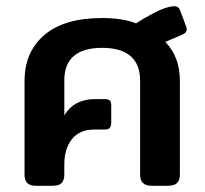

<svg xmlns="http://www.w3.org/2000/svg" viewBox="-20 -598 661 618"><path d="M59 -36V-337Q59 -431 123 -485.5Q187 -540 309 -540Q374 -540 418 -523Q444 -540 473 -555Q502 -570 518 -574Q531 -578 541 -578Q555 -578 560 -564L579 -513Q581 -509 581 -503Q581 -493 568 -487L512 -463Q559 -416 559 -337V-36Q559 -18 550 -9Q541 0 520 0H469Q449 0 440 -9Q431 -18 431 -36V-339Q431 -391 400 -417.5Q369 -444 309 -444Q187 -444 187 -339V-227Q219 -279 286 -279H318Q329 -279 333.5 -274.5Q338 -270 338 -259V-204Q338 -191 333 -186Q328 -181 317 -181H283Q236 -181 211.5 -150Q187 -119 187 -69V-36Q187 -18 178.5 -9Q170 0 149 0H96Q76 0 67.5 -9Q59 -18 59 -36Z"/></svg>

Font: Mitr
Style: Regular
Weight: 400
Designer: Thanarat Vachiruckul
Foundry: Cadson Demak
Version: Version 1.003